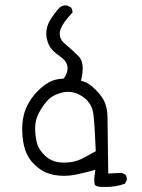

<svg xmlns="http://www.w3.org/2000/svg" viewBox="-20 -684 540 731"><path d="M300.3 -84Q266.1 -64.9 223.4 -64.9Q180.7 -64.9 153.3 -89.4Q127 -113.3 120.1 -141.6Q113.8 -167.5 113.8 -197.3Q113.8 -227.1 127.7 -253.4Q141.6 -279.8 160.2 -300.8Q180.7 -323.2 218.3 -332Q229 -334.5 239.3 -334.5Q267.6 -334.5 293.5 -316.9Q329.6 -293 335.4 -250.5Q340.3 -212.9 344.7 -108.4ZM374 27.8H374.5Q378.9 27.8 383.8 27.8Q423.3 27.8 456.1 15.1L462.4 2.4Q462.9 1 462.9 0Q462.9 -11.2 457.5 -19L443.4 -25.9L392.1 -23.4Q390.1 -217.3 389.2 -243.4Q388.2 -269.5 379.4 -292.7Q370.6 -315.9 344.2 -342.3Q331.1 -355.5 319.8 -363Q308.6 -370.6 300.3 -373L288.1 -376.5L291 -388.7Q294.9 -407.7 294.9 -423.3Q294.9 -454.1 278.8 -470.2Q250 -499 228 -516.6Q207.5 -533.2 207.5 -555.7Q207.5 -564.5 210.9 -573.7Q220.7 -599.1 255.9 -636.2Q255.9 -636.7 255.9 -639.6Q255.9 -642.6 254.4 -647.2Q252.9 -651.9 250.5 -655.8L235.4 -663.1Q232.4 -663.6 230 -663.6Q216.8 -663.6 206.5 -654.8Q188 -634.3 173.3 -611.3Q156.2 -585.4 156.2 -556.2Q156.2 -537.1 164.6 -516.6Q174.8 -492.2 208.5 -469.2Q237.3 -450.2 237.3 -423.8Q237.3 -407.7 226.1 -390.1L222.2 -384.8Q206.1 -383.8 197.3 -381.8Q180.2 -378.4 165.5 -370.1Q143.1 -357.4 120.8 -334.5Q98.6 -311.5 83 -280.3Q64.5 -242.7 64.5 -191.4Q64.5 -160.6 71.3 -129.4Q80.6 -90.3 104.5 -64.5Q128.9 -38.6 153.8 -27.8Q184.1 -14.6 223.1 -14.6Q245.1 -14.6 262.7 -18.1Q294.9 -24.4 323.7 -32.2L343.3 -37.6L340.3 -17.6Q338.9 -7.8 338.9 1.7Q338.9 11.2 341.3 19.5Q342.3 22.9 350.6 25.4Q358.9 27.8 374 27.8Z"/></svg>

Font: NaikaiFont
Style: ExtraLight
Weight: 200
Version: Version 1.89